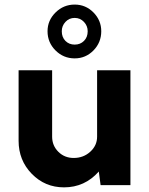

<svg xmlns="http://www.w3.org/2000/svg" viewBox="-20 -806 648 836"><path d="M305.2 -551.8Q256.3 -551.8 221.7 -586.4Q187 -621.1 187 -669.9Q187 -717.3 221.9 -751.7Q256.8 -786.1 305.2 -786.1Q353 -786.1 387 -751.7Q420.9 -717.3 420.9 -669.9Q420.9 -621.1 387 -586.4Q353 -551.8 305.2 -551.8ZM249 -669.9Q249 -644 264.9 -627.9Q280.8 -611.8 305.2 -611.8Q329.6 -611.8 345.7 -627.9Q361.8 -644 361.8 -669.9Q361.8 -693.4 345.5 -710.7Q329.1 -728 305.2 -728Q281.2 -728 265.1 -710.7Q249 -693.4 249 -669.9ZM402.8 -500H547.9V0H418L410.2 -59.1Q349.1 9.8 258.8 9.8Q175.8 9.8 118.4 -49.1Q61 -107.9 61 -192.9V-500H207V-210.9Q207 -171.9 234.1 -145Q261.2 -118.2 300.8 -118.2Q343.3 -118.2 373 -145.3Q402.8 -172.4 402.8 -210.9Z"/></svg>

Font: Orkney
Style: Bold
Weight: 700
Designer: Samuel Oakes and Alfredo Marco Pradil
Foundry: Alfredo Marco Pradil
Version: 1.0